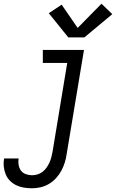

<svg xmlns="http://www.w3.org/2000/svg" viewBox="-69 -788 623 1031"><path d="M103 223Q81 223 59.5 219.5Q38 216 19 207Q0 198 -15 183Q-30 168 -38 149Q-46 130 -48.5 108Q-51 86 -47 64Q-47 64 -47 63.5Q-47 63 -47 63H31Q31 63 31 63Q31 63 31 63Q28 80 31 97.5Q34 115 43.5 128Q53 141 69.5 147Q86 153 103 153Q118 153 132.5 148.5Q147 144 159.5 134.5Q172 125 181 112Q190 99 196.5 85Q203 71 206.5 56.5Q210 42 213 28L292 -450H161V-520H382L289 39Q286 62 279 84.5Q272 107 260.5 128.5Q249 150 232 168.5Q215 187 194 199.5Q173 212 149.5 217.5Q126 223 103 223ZM298 -587 193 -717 262 -763 348 -638 476 -768 534 -712 384 -587Z"/></svg>

Font: Iosevka Gothic
Style: Italic
Weight: 400
Italic angle: -9°
Monospace: yes
Designer: Belleve Invis
Foundry: Belleve Invis
Version: Version 15.5.1; ttfautohint (v1.8.4)